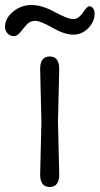

<svg xmlns="http://www.w3.org/2000/svg" viewBox="-86 -735 397 765"><path d="M145 -250 150 -40Q150 10 112 10Q74 10 74 -40L79 -250Q79 -250 74 -460Q74 -510 112 -510Q150 -510 150 -460ZM291 -682Q291 -648 265.5 -622.5Q240 -597 205.5 -597Q171 -597 123 -624.5Q75 -652 54.5 -652Q34 -652 20.5 -637Q7 -622 -5 -606.5Q-17 -591 -31.5 -591Q-46 -591 -56 -602Q-66 -613 -66 -627Q-66 -662 -34 -688.5Q-2 -715 39.5 -715Q81 -715 132.5 -687Q184 -659 205.5 -659Q227 -659 244 -684.5Q261 -710 270 -710Q279 -710 285 -701.5Q291 -693 291 -682Z"/></svg>

Font: Delius
Style: Regular
Weight: 400
Designer: Natalia Raices
Foundry: Natalia Raices
Version: Version 1.001